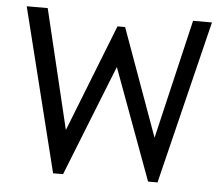

<svg xmlns="http://www.w3.org/2000/svg" viewBox="-47 -676 845 729"><g transform="rotate(5 375.0 -311.5)"><path d="M181 0 26 -623H106L215 -168L376 -577H405L553 -168L660 -623H732L579 0H543L387 -423L219 0Z"/></g></svg>

Font: Inconsolata ExtraExpanded
Style: Regular
Weight: 400
Width: 8
Monospace: yes
Designer: Raph Levien, Cyreal, Brenton Simpson
Foundry: Raph Levien, Cyreal, Google
Version: Version 3.001; ttfautohint (v1.8.2.53-6de2)